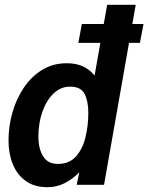

<svg xmlns="http://www.w3.org/2000/svg" viewBox="-20 -770 618 800"><path d="M178 10Q123.5 10 87.5 -15.8Q51.5 -41.5 33.5 -85.5Q15.5 -129.5 15.5 -184Q15.5 -245 32.2 -302.8Q49 -360.5 80.5 -406.5Q112 -452.5 156.8 -479.5Q201.5 -506.5 258 -506.5Q299 -506.5 327.5 -492.5Q356 -478.5 374 -455L426.5 -750H545.5L413.5 0H299.5L310.5 -52Q280.5 -22 247.8 -6Q215 10 178 10ZM221.5 -87Q268.5 -87 296.2 -117.8Q324 -148.5 336 -197.5Q348 -246.5 348 -300Q348 -347.5 332.8 -378.2Q317.5 -409 271.5 -409Q233 -409 203.2 -380.5Q173.5 -352 156.8 -304.8Q140 -257.5 140 -200.5Q140 -151 159.5 -119Q179 -87 221.5 -87ZM306.5 -591.5 321 -670H578L563 -591.5Z"/></svg>

Font: Cabin Condensed
Style: Bold Italic
Weight: 700
Width: 3
Italic angle: -10°
Designer: Pablo Impallari
Foundry: Pablo Impallari. http://www.impallari.com Igino Marini. http://www.ikern.com
Version: Version 3.001; ttfautohint (v1.8.3)